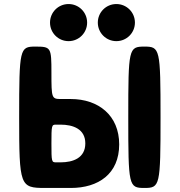

<svg xmlns="http://www.w3.org/2000/svg" viewBox="-20 -933 891 952"><path d="M320 -913C371 -913 412 -872 412 -821C412 -770 371 -729 320 -729C269 -729 228 -770 228 -821C228 -872 269 -913 320 -913ZM557 -913C608 -913 649 -872 649 -821C649 -770 608 -729 557 -729C506 -729 465 -770 465 -821C465 -872 506 -913 557 -913ZM696 -702C773 -702 776 -692 776 -352C776 -11 773 -1 696 -1C618 -1 616 -11 616 -352C616 -692 618 -702 696 -702ZM75 -352C75 -11 79 -1 203 -1H331C468 -1 571 -71 571 -217C571 -361 468 -442 331 -442H283C236 -442 235 -446 235 -572C235 -698 233 -702 155 -702C78 -702 75 -692 75 -352ZM235 -221C235 -312 236 -315 258 -315H280C343 -315 403 -293 403 -222C403 -150 343 -128 280 -128H258C236 -128 235 -131 235 -221Z"/></svg>

Font: Hussar Print
Style: Bold
Weight: 700
Foundry: Cannot Into Space Fonts
Version: Version 2.00